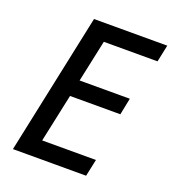

<svg xmlns="http://www.w3.org/2000/svg" viewBox="-131 -814 822 914"><g transform="rotate(20 280.0 -357.0)"><path d="M38.1 0 189 -713.9H560.1L542 -627.9H270L224.6 -415.5H479L461.9 -330.6H207L154.8 -86.4H427.2L408.7 0Z"/></g></svg>

Font: Open Sans Medium
Style: Italic
Weight: 500
Italic angle: -12°
Designer: Monotype Design Team
Foundry: Monotype Imaging Inc.
Version: Version 3.000